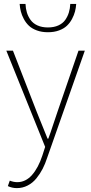

<svg xmlns="http://www.w3.org/2000/svg" viewBox="-20 -736 464 978"><path d="M65.9 222.2Q41.5 222.2 20 211.9L29.8 184.1Q49.3 191.9 67.9 191.9Q110.8 191.9 143.1 155.3Q175.3 118.7 195.8 56.2L210 12.2L12.2 -478H45.9L168 -164.1Q219.7 -35.6 222.2 -29.8H226.1Q235.4 -53.7 251.2 -102.3Q267.1 -150.9 272 -164.1L379.9 -478H412.1L220.2 67.9Q210.4 98.1 197.3 123.8Q184.1 149.4 165.3 172.6Q146.5 195.8 120.8 209Q95.2 222.2 65.9 222.2ZM80.1 -715.8H109.9Q110.8 -692.4 116.9 -672.4Q123 -652.3 135.7 -634.5Q148.4 -616.7 171.1 -606.4Q193.8 -596.2 224.1 -596.2Q254.4 -596.2 277.1 -606.4Q299.8 -616.7 312.3 -634.5Q324.7 -652.3 330.8 -672.4Q336.9 -692.4 337.9 -715.8H368.2Q366.7 -695.8 362.1 -677.5Q357.4 -659.2 346.9 -639.4Q336.4 -619.6 321 -605Q305.7 -590.3 280.8 -581.1Q255.9 -571.8 224.1 -571.8Q192.4 -571.8 167.5 -581.1Q142.6 -590.3 127.2 -605Q111.8 -619.6 101.3 -639.4Q90.8 -659.2 86.2 -677.5Q81.5 -695.8 80.1 -715.8Z"/></svg>

Font: Source Sans 3 ExtraLight
Style: Regular
Weight: 200
Designer: Paul D. Hunt
Foundry: Adobe
Version: Version 3.052;hotconv 1.1.0;makeotfexe 2.6.0